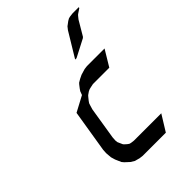

<svg xmlns="http://www.w3.org/2000/svg" viewBox="-182 -686 769 769"><g transform="rotate(-45 203.0 -301.0)"><path d="M69.8 -110.8 70.8 -128.9 100.1 -309.1 166 -344.2 171.9 -359.9 178.2 -369.1 188 -381.8 192.9 -387.2 206.1 -395 222.2 -402.8 247.1 -410.2 262.2 -412.1H361.8L320.8 -344.2H228L211.9 -340.8L204.1 -338.9L195.8 -335L183.1 -326.2L179.2 -321.8L168.9 -309.1L163.1 -300.8L160.2 -292L154.8 -273.9L132.8 -137.2L131.8 -120.1L132.8 -110.8L136.2 -103L142.1 -89.8L145 -85.9L154.8 -77.1L162.1 -71.8L168.9 -69.8L184.1 -67.9H338.9L296.9 0H166L149.9 -2L128.9 -7.8L113.8 -17.1L95.2 -34.2L87.9 -43L77.1 -67.9L71.8 -85.9ZM247.1 -463.9 310.1 -567.9 319.8 -580.1 325.2 -584 336.9 -592.8 346.2 -598.1 354 -600.1 370.1 -602.1H405.8L404.8 -598.1L397 -592.8L383.8 -584L379.9 -580.1L370.1 -567.9L334 -506.8L330.1 -502.9L254.9 -463.9Z"/></g></svg>

Font: Petahja
Style: Italic
Weight: 400
Designer: T. Christopher White
Version: Version 1.1